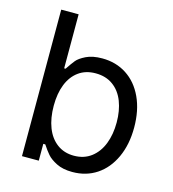

<svg xmlns="http://www.w3.org/2000/svg" viewBox="-107 -796 806 895"><g transform="rotate(15 295.5 -348.0)"><path d="M78.1 -707H162.1V-446.3H168.9Q188.5 -475.6 201.2 -491.2Q213.9 -506.8 244.6 -522Q275.4 -537.1 322.3 -537.1Q388.7 -537.1 439.9 -503.9Q491.2 -470.7 520 -408.7Q548.8 -346.7 548.8 -263.7Q548.8 -181.6 520 -119.1Q491.2 -56.6 440.4 -22.9Q389.6 10.7 323.2 10.7Q277.3 10.7 246.6 -4.9Q215.8 -20.5 200.7 -38.1Q185.5 -55.7 168.9 -81.1H159.2V0H78.1ZM310.5 -64.5Q359.4 -64.5 394 -90.8Q428.7 -117.2 446.3 -162.6Q463.9 -208 463.9 -265.6Q463.9 -322.3 446.8 -366.7Q429.7 -411.1 395 -436.5Q360.4 -461.9 310.5 -461.9Q262.7 -461.9 229 -437.5Q195.3 -413.1 177.7 -369.1Q160.2 -325.2 160.2 -265.6Q160.2 -206.1 177.7 -160.6Q195.3 -115.2 229.5 -89.8Q263.7 -64.5 310.5 -64.5Z"/></g></svg>

Font: Pretendard Std Variable
Style: Regular
Weight: 400
Designer: Base glyphs from Inter by Rasmus Andersson; Hangeul glyphs from Noto Sans CJK(Source Han Sans) by Jang Soo-young and Kan
Foundry: Kil Hyung-jin
Version: Version 1.309;Glyphs 3.2 (3225)